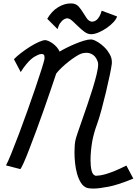

<svg xmlns="http://www.w3.org/2000/svg" viewBox="-20 -968 790 1109"><path d="M750 63.5Q663.1 99.6 606.9 110.4Q550.8 121.1 521.5 121.1Q510.7 121.1 503.4 120.6Q496.1 120.1 491.2 119.1Q485.4 118.2 482.4 117.2Q460.9 109.4 447.3 87.4Q433.6 65.4 425.3 36.1Q417 6.8 413.6 -25.9Q410.2 -58.6 410.2 -87.9Q410.2 -133.8 416 -159.2Q418.9 -172.9 429.7 -204.1Q440.4 -235.4 455.1 -277.3Q469.7 -319.3 485.8 -366.2Q502 -413.1 515.6 -457.5Q529.3 -502 538.1 -538.6Q546.9 -575.2 546.9 -595.7Q546.9 -602.5 544.9 -610.4Q535.2 -638.7 517.6 -650.9Q500 -663.1 478.5 -663.1Q461.9 -663.1 446.3 -657.2Q434.6 -652.3 415.5 -640.1Q396.5 -627.9 376 -611.8Q355.5 -595.7 336.4 -577.6Q317.4 -559.6 304.7 -543Q291 -502 272 -446.3Q252.9 -390.6 231.9 -330.6Q210.9 -270.5 189 -211.9Q167 -153.3 148.9 -106Q130.9 -58.6 116.7 -27.3Q102.5 3.9 97.7 8.8L14.6 -12.7Q25.4 -32.2 45.4 -81.5Q65.4 -130.9 89.4 -194.3Q113.3 -257.8 138.2 -327.6Q163.1 -397.5 184.1 -459Q205.1 -520.5 219.2 -565.4Q233.4 -610.4 236.3 -624Q237.3 -628.9 237.3 -635.7Q237.3 -647.5 232.9 -651.9Q228.5 -656.2 220.7 -656.2Q210 -656.2 197.3 -649.9Q184.6 -643.6 177.7 -639.6Q167 -632.8 155.3 -622.1Q144.5 -612.3 130.4 -595.2Q116.2 -578.1 99.6 -551.8L60.5 -626Q76.2 -642.6 101.6 -662.1Q127 -681.6 153.3 -698.2Q179.7 -714.8 204.1 -725.6Q228.5 -736.3 242.2 -736.3Q244.1 -736.3 245.1 -735.8Q246.1 -735.4 247.1 -735.4Q255.9 -733.4 266.6 -728Q277.3 -722.7 288.1 -714.4Q298.8 -706.1 308.6 -694.8Q318.4 -683.6 324.2 -669.9Q339.8 -679.7 364.3 -691.9Q388.7 -704.1 414.6 -714.8Q440.4 -725.6 464.4 -732.9Q488.3 -740.2 504.9 -740.2Q510.7 -740.2 512.7 -739.3Q527.3 -736.3 546.9 -724.1Q566.4 -711.9 584 -694.3Q601.6 -676.8 613.8 -654.8Q626 -632.8 626 -611.3V-600.6Q623 -577.1 613.8 -532.7Q604.5 -488.3 592.3 -437Q580.1 -385.7 566.4 -335Q552.7 -284.2 540 -249Q532.2 -228.5 524.9 -203.1Q517.6 -177.7 512.7 -151.4Q507.8 -123 505.4 -95.2Q502.9 -67.4 502.9 -42Q502.9 -7.8 508.8 16.6Q514.6 41 529.3 45.9Q529.3 46.9 531.2 46.9H539.1Q545.9 46.9 559.1 44.9Q572.3 43 592.8 37.1Q613.3 31.2 642.1 19.5Q670.9 7.8 710 -11.7ZM252.9 -859.4Q278.3 -903.3 314.9 -925.8Q351.6 -948.2 387.7 -948.2Q391.6 -948.2 395 -947.8Q398.4 -947.3 402.3 -947.3Q421.9 -944.3 435.1 -929.2Q448.2 -914.1 459 -896.5Q469.7 -878.9 480.5 -863.3Q491.2 -847.7 505.9 -843.8Q505.9 -842.8 506.8 -842.8H511.7Q515.6 -842.8 522.9 -844.7Q530.3 -846.7 538.1 -853Q545.9 -859.4 553.7 -872.1Q561.5 -884.8 567.4 -906.2L656.2 -873Q652.3 -858.4 636.2 -840.8Q620.1 -823.2 598.6 -808.1Q577.1 -793 553.2 -782.2Q529.3 -771.5 508.8 -770.5H505.9Q486.3 -770.5 467.3 -784.7Q448.2 -798.8 430.7 -816.4Q413.1 -834 397 -848.1Q380.9 -862.3 367.2 -862.3H364.3Q353.5 -859.4 343.8 -852.5Q335.9 -845.7 327.1 -834Q318.4 -822.3 312.5 -799.8Z"/></svg>

Font: Miniver
Style: Regular
Weight: 400
Designer: Dathan Boardman
Foundry: Open Window
Version: Version 1.000